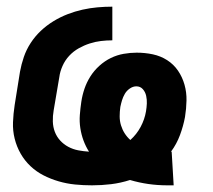

<svg xmlns="http://www.w3.org/2000/svg" viewBox="-20 -548 640 576"><path d="M482 8Q453 8 425 4Q397 0 370 -8Q342 1 313.5 4.5Q285 8 256 8Q230 8 205 5.5Q180 3 156 -4Q132 -11 110.5 -22Q89 -33 71.5 -49.5Q54 -66 42 -87Q30 -108 24 -132Q18 -156 19 -181.5Q20 -207 24 -233L40 -333Q44 -355 51.5 -377Q59 -399 72 -419Q85 -439 102.5 -455.5Q120 -472 140.5 -484.5Q161 -497 183 -505.5Q205 -514 227.5 -519Q250 -524 272.5 -526Q295 -528 317 -528V-427Q300 -427 283 -425Q266 -423 249 -417.5Q232 -412 216 -403Q200 -394 187.5 -380.5Q175 -367 167.5 -350Q160 -333 158 -317L141 -217Q138 -200 138.5 -183.5Q139 -167 144.5 -152.5Q150 -138 160.5 -126.5Q171 -115 185 -107.5Q199 -100 215 -97Q231 -94 247 -93Q237 -109 230.5 -126.5Q224 -144 221 -163.5Q218 -183 219.5 -203Q221 -223 224 -243Q227 -263 233.5 -282Q240 -301 251 -318.5Q262 -336 278 -350.5Q294 -365 312.5 -374Q331 -383 351 -386.5Q371 -390 390 -390Q415 -390 438.5 -385Q462 -380 481.5 -367.5Q501 -355 514 -336Q527 -317 533.5 -294Q540 -271 539.5 -246.5Q539 -222 535 -197Q530 -170 520 -143Q510 -116 493 -93Q493 -93 494 -93Q495 -93 495 -93L501 8Q496 8 491.5 8Q487 8 482 8ZM371 -128Q390 -145 402 -167.5Q414 -190 418 -214Q420 -226 420.5 -237.5Q421 -249 418.5 -260.5Q416 -272 408.5 -280.5Q401 -289 389 -289Q379 -289 369.5 -282.5Q360 -276 354.5 -266.5Q349 -257 346 -247Q343 -237 341 -227Q339 -213 339 -199Q339 -185 343 -172Q347 -159 354 -148Q361 -137 371 -128Z"/></svg>

Font: Iosevka SS04 Extended Oblique
Style: Bold
Weight: 700
Width: 7
Italic angle: -9°
Monospace: yes
Designer: Belleve Invis
Foundry: Belleve Invis
Version: Version 19.0.0; ttfautohint (v1.8.4)